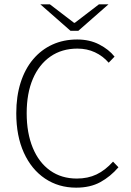

<svg xmlns="http://www.w3.org/2000/svg" viewBox="-20 -853 604 885"><path d="M331 12Q250 12 187.5 -30Q125 -72 90 -149Q55 -226 55 -331Q55 -409 75 -472Q95 -535 132.5 -579.5Q170 -624 221.5 -647.5Q273 -671 336 -671Q393 -671 437.5 -648Q482 -625 508 -592L481 -564Q454 -595 417.5 -612Q381 -629 337 -629Q265 -629 212.5 -592.5Q160 -556 131.5 -489.5Q103 -423 103 -331Q103 -240 131 -172Q159 -104 211 -67Q263 -30 334 -30Q385 -30 425 -49Q465 -68 501 -108L526 -82Q489 -39 442.5 -13.5Q396 12 331 12ZM305 -711 166 -833H210L321 -748H325L436 -833H480L341 -711Z"/></svg>

Font: Source Sans 3 ExtraLight Light
Style: Regular
Weight: 300
Version: Version 3.052;hotconv 1.1.0;makeotfexe 2.6.0